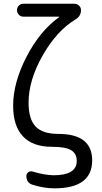

<svg xmlns="http://www.w3.org/2000/svg" viewBox="-20 -770 540 1020"><path d="M254.9 9.8Q154.3 9.8 102.1 -45.4Q49.8 -100.6 49.8 -208Q49.8 -331.1 121.1 -468.8Q192.4 -606.4 293.9 -678.7Q294.9 -679.7 294.9 -680.7Q294.9 -681.6 293.9 -681.6H103.5Q89.8 -681.6 80.1 -691.9Q70.3 -702.1 70.3 -716.3Q70.3 -730.5 80.1 -740.2Q89.8 -750 103.5 -750H376Q389.6 -750 399.9 -740.2Q410.2 -730.5 410.2 -715.8Q410.2 -683.6 379.9 -666Q281.2 -606.4 206.5 -475.1Q131.8 -343.8 131.8 -224.6Q131.8 -136.7 169.4 -97.7Q207 -58.6 290 -58.6Q469.7 -58.6 469.7 82Q469.7 230.5 269.5 230.5Q213.9 230.5 154.3 211.9Q120.1 202.1 120.1 165Q120.1 152.3 130.4 145Q140.6 137.7 154.3 141.6Q215.8 160.2 264.6 161.1Q387.7 161.1 387.7 85Q387.7 45.9 357.9 27.8Q328.1 9.8 254.9 9.8Z"/></svg>

Font: Rounded Mgen+ 2m regular
Style: Regular
Weight: 400
Designer: [Source Han Sans]
Ryoko NISHIZUKA  (kana & ideographs); Paul D. Hunt (Latin, Greek & Cyrillic); Wenlong ZHANG  (bopomofo
Version: Version 1.059.20150602